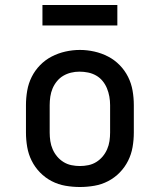

<svg xmlns="http://www.w3.org/2000/svg" viewBox="-20 -741 640 769"><path d="M300 8Q271 8 242 3Q213 -2 187 -15.5Q161 -29 140.5 -50Q120 -71 107 -97Q94 -123 89 -152Q84 -181 84 -210V-320Q84 -349 89 -378Q94 -407 107 -433Q120 -459 140.5 -480Q161 -501 187 -514.5Q213 -528 242 -534.5Q271 -541 300 -541Q329 -541 358 -534.5Q387 -528 413 -514.5Q439 -501 459.5 -480Q480 -459 493 -433Q506 -407 511 -378Q516 -349 516 -320V-210Q516 -181 511 -152Q506 -123 493 -97Q480 -71 459.5 -50Q439 -29 413 -15.5Q387 -2 358 3Q329 8 300 8ZM300 -76Q317 -76 334 -79.5Q351 -83 365.5 -92Q380 -101 391 -114Q402 -127 409 -143Q416 -159 418.5 -176Q421 -193 421 -210V-320Q421 -337 418 -354Q415 -371 408.5 -387Q402 -403 391 -416.5Q380 -430 365 -438.5Q350 -447 333 -450.5Q316 -454 298 -454Q281 -454 264.5 -450Q248 -446 233.5 -437.5Q219 -429 208 -415.5Q197 -402 190.5 -386.5Q184 -371 181.5 -354Q179 -337 179 -320V-210Q179 -193 181.5 -176Q184 -159 191 -143Q198 -127 209 -114Q220 -101 234.5 -92Q249 -83 266 -79.5Q283 -76 300 -76ZM150 -639V-721H450V-639Z"/></svg>

Font: Iosevka Slab Medium Extended
Style: Regular
Weight: 500
Width: 7
Monospace: yes
Designer: Belleve Invis
Foundry: Belleve Invis
Version: Version 11.1.1; ttfautohint (v1.8.3)